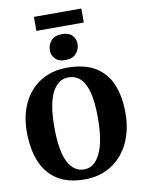

<svg xmlns="http://www.w3.org/2000/svg" viewBox="-117 -1207 964 1296"><g transform="rotate(-10 365.5 -559.0)"><path d="M361 11Q243.5 12 169.5 -36Q95.5 -84 61 -170.2Q26.5 -256.5 26.5 -370.5Q26.5 -487 69.2 -573Q112 -659 189.5 -706Q267 -753 371.5 -752.5Q489 -752 562.5 -706.8Q636 -661.5 670.2 -579Q704.5 -496.5 704.5 -384Q704.5 -267.5 662 -178.8Q619.5 -90 542.2 -40Q465 10 361 11ZM366 -686.5Q295.5 -686.5 255.2 -609Q215 -531.5 215 -371Q215 -207 254.8 -131.5Q294.5 -56 364.5 -56Q435 -56 475.2 -139Q515.5 -222 515.5 -383Q515.5 -493 497.8 -559.5Q480 -626 446.5 -656.2Q413 -686.5 366 -686.5ZM366 -805Q320.5 -805 297.8 -830Q275 -855 275 -886Q275 -925.5 299.8 -953.5Q324.5 -981.5 375 -981.5H376Q422 -981.5 444.5 -956.5Q467 -931.5 467 -900.5Q467 -861 442.2 -833Q417.5 -805 367 -805ZM533.5 -1129V-1033H208.5V-1129Z"/></g></svg>

Font: Merriweather Black
Style: Regular
Weight: 900
Designer: Eben Sorkin
Foundry: Eben Sorkin
Version: Version 2.200;gftools[0.9.31]